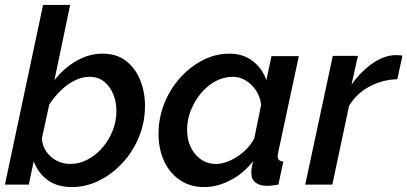

<svg xmlns="http://www.w3.org/2000/svg" viewBox="-20 -750 1655 780"><path d="M272 10Q212 10 173 -19Q134 -48 117 -95L97 0H0L155 -730H265L201 -424Q239 -473 290 -502.5Q341 -532 397 -532Q454 -532 492 -502.5Q530 -473 549.5 -425Q569 -377 569 -320Q569 -253 544.5 -193.5Q520 -134 477.5 -88Q435 -42 382 -16Q329 10 272 10ZM266 -84Q302 -84 335.5 -101.5Q369 -119 395.5 -149.5Q422 -180 437.5 -218.5Q453 -257 453 -299Q453 -336 440 -367.5Q427 -399 403 -418.5Q379 -438 343 -438Q313 -438 282.5 -422.5Q252 -407 226 -381.5Q200 -356 180 -325L150 -187Q152 -158 168 -134.5Q184 -111 209.5 -97.5Q235 -84 266 -84Z M810 10Q752 10 710 -19Q668 -48 646 -97Q624 -146 624 -206Q624 -270 647 -328.5Q670 -387 710.5 -432.5Q751 -478 803 -505Q855 -532 912 -532Q969 -532 1008 -501Q1047 -470 1062 -424L1083 -522H1194L1110 -130Q1109 -125 1108.5 -121.5Q1108 -118 1108 -115Q1108 -95 1131 -94L1111 0Q1097 2 1086 3.5Q1075 5 1066 5Q1035 5 1018 -8.5Q1001 -22 1001 -47Q1001 -52 1001.5 -59Q1002 -66 1003.5 -75Q1005 -84 1008 -95Q969 -45 915.5 -17.5Q862 10 810 10ZM858 -84Q878 -84 900.5 -92Q923 -100 944.5 -114Q966 -128 984 -147Q1002 -166 1013 -188L1041 -325Q1037 -357 1020 -382.5Q1003 -408 978.5 -423Q954 -438 926 -438Q888 -438 854.5 -419.5Q821 -401 795.5 -370Q770 -339 755 -301Q740 -263 740 -224Q740 -184 754.5 -153Q769 -122 795.5 -103Q822 -84 858 -84Z M1332 -523H1434L1408 -406Q1446 -460 1494 -493Q1542 -526 1589 -526Q1599 -526 1605 -525.5Q1611 -525 1615 -524L1594 -428Q1535 -427 1482 -399Q1429 -371 1398 -320L1330 0H1220Z"/></svg>

Font: Raleway Thin SemiBold
Style: Italic
Weight: 600
Italic angle: -12°
Version: Version 4.026